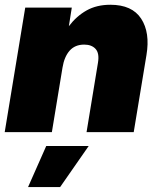

<svg xmlns="http://www.w3.org/2000/svg" viewBox="-20 -547 659 795"><path d="M238.8 -267.1 194.8 0H-0.5L84.5 -515.6H277.3L265.1 -438.5Q296.4 -480 338.4 -503.7Q380.4 -527.3 437 -527.3Q526.9 -527.3 564.5 -469.7Q602.1 -412.1 586.4 -318.8L533.7 0H338.4L385.7 -287.6Q392.1 -326.7 375.7 -344.5Q359.4 -362.3 328.6 -362.3Q290.5 -362.3 268.3 -337.2Q246.1 -312 238.8 -267.1ZM96.2 227.5 171.4 57.6H347.2L229 227.5Z"/></svg>

Font: Inter Display Black
Style: Italic
Weight: 900
Italic angle: -9.39999°
Designer: Rasmus Andersson
Foundry: rsms
Version: Version 4.000;git-a52131595